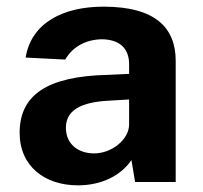

<svg xmlns="http://www.w3.org/2000/svg" viewBox="-20 -547 611 577"><path d="M214 10C286 10 344 -20 375 -66L386 0H508V-364C508 -462 449 -527 291 -527C169 -527 74 -478 57 -374L176 -368C201 -411 244 -428 284 -429C338 -429 368 -403 368 -354V-325L304 -322C121 -318 39 -261 39 -148C39 -47 115 10 214 10ZM263 -86C215 -86 178 -114 178 -163C178 -226 243 -242 316 -245L368 -248V-173C368 -128 316 -86 263 -86Z"/></svg>

Font: United Sans
Style: Bold
Weight: 700
Designer: Pablo Impallari, Rodrigo Fuenzalida (Modified by Dan O. Williams)
Version: Version 1.000;PS 001.000;hotconv 1.0.88;makeotf.lib2.5.64775